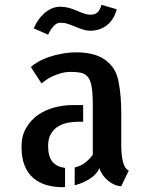

<svg xmlns="http://www.w3.org/2000/svg" viewBox="-20 -772 626 797"><path d="M179.7 -166Q179.7 -122.1 197.8 -100.6Q215.8 -79.1 250 -75.2V3.9Q246.1 4.9 237.3 4.9Q204.1 4.9 173.3 -3.9Q142.6 -12.7 119.1 -32.2Q95.7 -51.8 82.5 -84Q69.3 -116.2 69.3 -163.1Q69.3 -208 88.4 -240.7Q107.4 -273.4 137.2 -294.4Q167 -315.4 205.1 -325.7Q243.2 -335.9 282.2 -335.9H325.2V-266.6H303.7Q284.2 -266.6 262.7 -262.7Q241.2 -258.8 222.7 -248Q204.1 -237.3 191.9 -217.3Q179.7 -197.3 179.7 -166ZM483.4 -163.1Q483.4 -155.3 484.4 -140.1Q485.4 -125 488.3 -109.4Q491.2 -93.8 497.6 -81.1Q503.9 -68.4 514.6 -64.5L483.4 1Q470.7 1 456.5 -4.9Q442.4 -10.7 429.2 -21.5Q416 -32.2 406.7 -45.4Q397.5 -58.6 392.6 -74.2Q382.8 -49.8 354 -30.8Q325.2 -11.7 290 -2.9V-77.1Q313.5 -82 332.5 -96.2Q351.6 -110.4 365.2 -129.9V-335.9Q365.2 -383.8 360.4 -412.1Q355.5 -440.4 343.8 -453.6Q332 -466.8 314.9 -470.2Q297.9 -473.6 274.4 -473.6Q252.9 -473.6 233.9 -468.3Q214.8 -462.9 198.7 -455.6Q182.6 -448.2 170.4 -439.5Q158.2 -430.7 152.3 -425.8L108.4 -493.2Q118.2 -503.9 137.7 -515.1Q157.2 -526.4 182.6 -535.2Q208 -543.9 237.8 -549.3Q267.6 -554.7 299.8 -554.7Q329.1 -554.7 356.9 -548.8Q384.8 -543 407.7 -529.3Q430.7 -515.6 447.8 -492.7Q464.8 -469.7 471.7 -435.5Q478.5 -401.4 481 -366.7Q483.4 -332 483.4 -297.9V-170.9ZM120.1 -654.3Q127 -670.9 137.7 -687Q148.4 -703.1 162.6 -715.8Q176.8 -728.5 193.8 -736.3Q210.9 -744.1 230.5 -744.1Q248 -744.1 266.1 -739.3Q284.2 -734.4 299.3 -727.5Q314.5 -720.7 329.1 -715.8Q343.8 -710.9 355.5 -710.9Q372.1 -710.9 382.8 -718.8Q393.6 -726.6 401.4 -752L464.8 -733.4Q453.1 -690.4 423.8 -667.5Q394.5 -644.5 355.5 -644.5Q338.9 -644.5 322.8 -649.9Q306.6 -655.3 291.5 -661.6Q276.4 -668 261.7 -672.9Q247.1 -677.7 230.5 -677.7Q214.8 -677.7 201.7 -662.6Q188.5 -647.5 179.7 -627.9Z"/></svg>

Font: Allerta
Style: Stencil
Weight: 400
Designer: Matt McInerney
Foundry: Matt McInerney
Version: Version 1.0